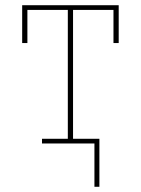

<svg xmlns="http://www.w3.org/2000/svg" viewBox="-20 -550 540 736"><path d="M342 166V0H141V-18H240V-512H85V-385H65V-530H435V-385H415V-512H260V-18H361V166Z"/></svg>

Font: Iosevka Slab Thin
Style: Regular
Weight: 100
Monospace: yes
Designer: Belleve Invis
Foundry: Belleve Invis
Version: Version 11.1.0; ttfautohint (v1.8.3)